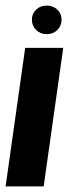

<svg xmlns="http://www.w3.org/2000/svg" viewBox="-24 -666 246 686"><path d="M-4 0 66 -495H202L132 0ZM143 -544Q120 -544 105 -559Q90 -574 90 -596Q90 -617 105 -631.5Q120 -646 143 -646Q166 -646 181 -631.5Q196 -617 196 -596Q196 -574 181 -559Q166 -544 143 -544Z"/></svg>

Font: Alumni Sans ExtraBold
Style: Italic
Weight: 800
Italic angle: -8°
Designer: Robert E. Leuschke
Foundry: Robert E. Leuschke
Version: Version 1.016